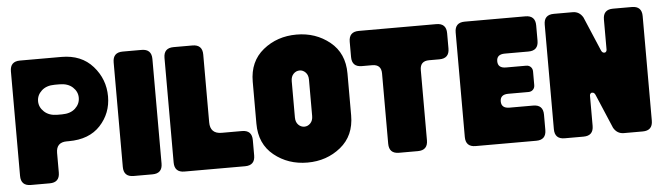

<svg xmlns="http://www.w3.org/2000/svg" viewBox="-46 -888 3714 1076"><g transform="rotate(-5 1811.0 -350.0)"><path d="M34 -644Q34 -700 90 -700H323Q435 -700 499.5 -627Q564 -554 564 -457Q564 -362 501 -294Q438 -226 323 -226H312Q252 -226 252 -166V-56Q252 0 196 0H90Q34 0 34 -56ZM272 -379H299Q346 -379 373 -404Q400 -429 400 -464Q400 -498 373 -523Q346 -548 299 -548H272Q225 -548 198 -523Q171 -498 171 -464Q171 -430 198.5 -404.5Q226 -379 272 -379Z M612 -644Q612 -700 668 -700H774Q830 -700 830 -644V-56Q830 0 774 0H668Q612 0 612 -56Z M898 -644Q898 -700 954 -700H1060Q1116 -700 1116 -644V-263Q1116 -198 1181 -198H1295Q1351 -198 1351 -142V-56Q1351 0 1295 0H954Q898 0 898 -56Z M1379 -468Q1379 -582 1458 -646Q1537 -710 1646 -710Q1754 -710 1833 -646Q1912 -582 1912 -468V-232Q1912 -118 1833 -54Q1754 10 1646 10Q1537 10 1458 -54Q1379 -118 1379 -232ZM1597 -248Q1597 -222 1611.5 -207Q1626 -192 1646 -192Q1665 -192 1679.5 -207Q1694 -222 1694 -248V-452Q1694 -478 1679.5 -493Q1665 -508 1646 -508Q1626 -508 1611.5 -493Q1597 -478 1597 -452Z M1940 -644Q1940 -700 1996 -700H2432Q2488 -700 2488 -644V-558Q2488 -502 2432 -502H2374Q2323 -502 2323 -451V-56Q2323 0 2267 0H2161Q2105 0 2105 -56V-451Q2105 -502 2054 -502H1996Q1940 -502 1940 -558Z M2536 -644Q2536 -700 2592 -700H2933Q2989 -700 2989 -644V-558Q2989 -502 2933 -502H2800Q2754 -502 2754 -463Q2754 -424 2800 -424H2913Q2929 -424 2939 -414Q2949 -404 2949 -388V-312Q2949 -296 2939 -286Q2929 -276 2913 -276H2800Q2754 -276 2754 -237Q2754 -198 2800 -198H2933Q2989 -198 2989 -142V-56Q2989 0 2933 0H2592Q2536 0 2536 -56Z M3287 -226Q3282 -238 3274 -240.5Q3266 -243 3260.5 -238.5Q3255 -234 3255 -226V-56Q3255 0 3199 0H3093Q3037 0 3037 -56V-644Q3037 -700 3093 -700H3199Q3237 -700 3257 -665L3338 -474Q3343 -462 3351 -459.5Q3359 -457 3364.5 -461.5Q3370 -466 3370 -474V-644Q3370 -700 3426 -700H3532Q3588 -700 3588 -644V-56Q3588 0 3532 0H3426Q3388 0 3368 -35Z"/></g></svg>

Font: LT Crewmate
Style: Regular
Weight: 400
Designer: Daniel Lyons
Foundry: LyonsType
Version: Version 1.001;FEAKit 1.0